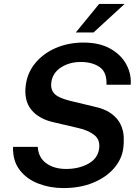

<svg xmlns="http://www.w3.org/2000/svg" viewBox="-20 -949 714 979"><path d="M303.5 10Q235 10 175.8 -12.8Q116.5 -35.5 80.5 -82Q44.5 -128.5 46.5 -200H172.5Q176 -145 216.2 -116.2Q256.5 -87.5 317 -87.5Q381.5 -87.5 430 -114Q478.5 -140.5 485.5 -191Q491.5 -235.5 461.8 -259.8Q432 -284 380 -296L256 -325Q179 -341.5 140 -389Q101 -436.5 111.5 -515.5Q120.5 -581 162 -629.8Q203.5 -678.5 266.8 -705.2Q330 -732 405 -732Q487 -732 542.2 -701Q597.5 -670 624 -620.8Q650.5 -571.5 646.5 -517H523Q525.5 -581.5 487.8 -607.2Q450 -633 392 -633Q334.5 -633 291.5 -605.5Q248.5 -578 241.5 -529Q237 -494 256.5 -472.2Q276 -450.5 335 -435.5L456 -406.5Q514 -394.5 547 -370.2Q580 -346 594.5 -315.5Q609 -285 610.8 -252.8Q612.5 -220.5 608.5 -192Q600.5 -135.5 560.2 -89.8Q520 -44 454 -17Q388 10 303.5 10ZM485.5 -929H615.5L457 -783.5H366.5Z"/></svg>

Font: Public Sans SemiBold
Style: Italic
Weight: 600
Italic angle: -8°
Designer: The Public Sans project authors (U.S. Web Design System). Libre Franklin designed by Pablo Impallari and Rodrigo Fuenzal
Version: Version 1.007; ttfautohint (v1.8.1) -l 8 -r 50 -G 200 -x 14 